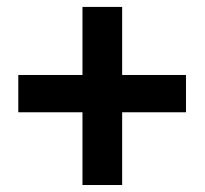

<svg xmlns="http://www.w3.org/2000/svg" viewBox="-20 -609 597 558"><path d="M335 -391.1H520.5V-282.7H335V-71.3H219.7V-282.7H33.2V-391.1H219.7V-588.9H335Z"/></svg>

Font: Vazir Medium UI
Style: Medium-UI
Weight: 500
Designer: Saber Rastikerdar
Foundry: Saber Rastikerdar
Version: Version 30.0.0